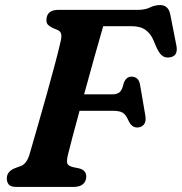

<svg xmlns="http://www.w3.org/2000/svg" viewBox="-20 -739 719 759"><path d="M163.5 -661Q165 -700 210.5 -700H524.5Q553.5 -700 573 -709.5Q592.5 -719 613 -719Q646.5 -719 653.5 -680L677.5 -558Q685 -516.5 650 -512Q631 -509.5 618.8 -520.8Q606.5 -532 595.5 -559L587 -579Q576.5 -605 556 -620.2Q535.5 -635.5 500 -635.5H388Q372.5 -582.5 352.5 -510.8Q332.5 -439 312.5 -366H424.5Q442 -366 452.5 -374.2Q463 -382.5 469 -410Q478.5 -436 499.5 -436Q529 -436 534 -402L555 -279.5Q558 -257 548.2 -246Q538.5 -235 522.5 -235Q510 -235 501.5 -242.8Q493 -250.5 487 -264Q477 -287 464.2 -294Q451.5 -301 425.5 -301H294.5Q279.5 -246.5 267.5 -200.8Q255.5 -155 248.5 -127Q243 -104.5 245.8 -93.8Q248.5 -83 270 -78L290 -74Q306.5 -70.5 313.8 -61.8Q321 -53 321 -41Q321 -23 308.5 -11.5Q296 0 269.5 0H45Q22.5 0 14.5 -9.8Q6.5 -19.5 7 -35Q7.5 -63.5 44 -76L60.5 -82Q85 -90 96.5 -128Q111 -177.5 128.5 -238.8Q146 -300 163.8 -363Q181.5 -426 196.2 -481.5Q211 -537 219.5 -574.5Q224.5 -595.5 221.5 -605.8Q218.5 -616 206.5 -621L190.5 -627.5Q177.5 -633.5 170.2 -640.5Q163 -647.5 163.5 -661Z"/></svg>

Font: Fraunces 9pt SuperSoft SemiBold
Style: Italic
Weight: 600
Italic angle: -16°
Version: Version 1.000;[0bf87f6ff]